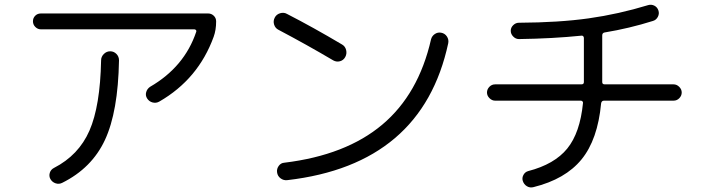

<svg xmlns="http://www.w3.org/2000/svg" viewBox="-20 -771 3040 828"><path d="M156.2 -644.5Q142.6 -644.5 132.3 -654.8Q122.1 -665 122.1 -679.2Q122.1 -693.4 131.8 -703.1Q141.6 -712.9 156.2 -712.9H877.9Q891.6 -712.9 901.9 -703.1Q912.1 -693.4 912.1 -678.7Q912.1 -641.6 901.4 -612.3Q835 -429.7 667 -333Q653.3 -325.2 638.2 -329.1Q623 -333 614.3 -346.7Q606.4 -359.4 610.4 -373.5Q614.3 -387.7 627 -396.5Q775.4 -482.4 826.2 -633.8Q828.1 -637.7 825.2 -641.1Q822.3 -644.5 818.4 -644.5ZM416 -510.7Q416 -526.4 427.7 -538.1Q439.5 -549.8 455.1 -549.8Q470.7 -549.8 481.9 -538.6Q493.2 -527.3 493.2 -510.7Q489.3 -289.1 432.6 -167.5Q376 -45.9 248 17.6Q234.4 24.4 219.7 19.5Q205.1 14.6 197.3 1Q190.4 -11.7 194.8 -25.9Q199.2 -40 212.9 -46.9Q319.3 -101.6 365.7 -207.5Q412.1 -313.5 416 -510.7Z M1180.7 -642.6Q1167 -649.4 1162.1 -665Q1157.2 -680.7 1165 -695.3Q1171.9 -709 1188 -713.9Q1204.1 -718.8 1217.8 -710.9Q1330.1 -653.3 1455.1 -579.1Q1468.8 -571.3 1472.7 -555.2Q1476.6 -539.1 1468.8 -524.9Q1460.9 -510.7 1445.8 -506.8Q1430.7 -502.9 1417 -510.7Q1304.7 -577.1 1180.7 -642.6ZM1882.8 -629.9Q1898.4 -627 1907.2 -613.8Q1916 -600.6 1913.1 -585Q1800.8 -61.5 1218.8 5.9Q1203.1 7.8 1189.9 -2Q1176.8 -11.7 1174.8 -28.3Q1172.9 -43 1182.1 -55.7Q1191.4 -68.4 1206.1 -69.3Q1471.7 -101.6 1628.4 -233.4Q1785.2 -365.2 1838.9 -601.6Q1842.8 -616.2 1855.5 -624.5Q1868.2 -632.8 1882.8 -629.9Z M2115.2 -336.9Q2101.6 -336.9 2090.8 -347.7Q2080.1 -358.4 2080.1 -372.1Q2080.1 -385.7 2090.3 -396.5Q2100.6 -407.2 2115.2 -407.2H2487.3Q2498 -407.2 2498 -417V-422.9V-607.4Q2498 -612.3 2494.6 -615.2Q2491.2 -618.2 2487.3 -617.2Q2363.3 -604.5 2217.8 -602.5Q2204.1 -602.5 2193.4 -613.3Q2182.6 -624 2182.6 -638.2Q2182.6 -652.3 2193.4 -662.6Q2204.1 -672.9 2217.8 -672.9Q2390.6 -673.8 2519 -691.9Q2647.5 -710 2775.4 -749Q2789.1 -752.9 2801.8 -746.6Q2814.5 -740.2 2819.3 -726.1Q2824.2 -711.9 2816.9 -698.2Q2809.6 -684.6 2795.9 -680.7Q2693.4 -648.4 2586.9 -630.9Q2577.1 -628.9 2577.1 -618.2V-422.9V-417Q2577.1 -407.2 2587.9 -407.2H2884.8Q2898.4 -407.2 2909.2 -396.5Q2919.9 -385.7 2919.9 -372.1Q2919.9 -358.4 2909.7 -347.7Q2899.4 -336.9 2884.8 -336.9H2585Q2574.2 -336.9 2572.3 -325.2Q2557.6 -168.9 2487.8 -83.5Q2418 2 2280.3 36.1Q2265.6 40 2252.4 32.2Q2239.3 24.4 2234.4 8.8Q2230.5 -3.9 2237.3 -16.6Q2244.1 -29.3 2257.8 -33.2Q2371.1 -62.5 2426.3 -130.4Q2481.4 -198.2 2494.1 -326.2Q2495.1 -330.1 2492.2 -333.5Q2489.3 -336.9 2484.4 -336.9Z"/></svg>

Font: Rounded-X Mgen+ 1m regular
Style: Regular
Weight: 400
Designer: [Source Han Sans]
Ryoko NISHIZUKA  (kana & ideographs); Paul D. Hunt (Latin, Greek & Cyrillic); Wenlong ZHANG  (bopomofo
Version: Version 1.059.20150602